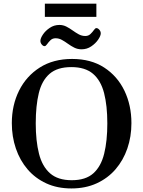

<svg xmlns="http://www.w3.org/2000/svg" viewBox="-20 -1036 798 1070"><path d="M377.9 14.2Q299.3 14.2 237.8 -14.2Q176.3 -42.5 133.5 -92.5Q90.8 -142.6 68.4 -208.5Q45.9 -274.4 45.9 -349.6Q45.9 -449.7 86.2 -530.8Q126.5 -611.8 201.7 -659.7Q276.9 -707.5 381.8 -707.5Q486.8 -707.5 560.5 -659.7Q634.3 -611.8 673.3 -530.8Q712.4 -449.7 712.4 -349.6Q712.4 -274.4 689.7 -208.5Q667 -142.6 623.8 -92.5Q580.6 -42.5 518.6 -14.2Q456.5 14.2 377.9 14.2ZM379.9 -31.7Q457.5 -31.7 500.2 -70.1Q543 -108.4 560.5 -179.4Q578.1 -250.5 578.1 -348.6Q578.1 -446.8 560.1 -517.1Q542 -587.4 498.3 -624.8Q454.6 -662.1 377.4 -662.1Q299.8 -662.1 256.6 -624.8Q213.4 -587.4 196.3 -517.1Q179.2 -446.8 179.2 -348.6Q179.2 -250.5 197.3 -179.4Q215.3 -108.4 259 -70.1Q302.7 -31.7 379.9 -31.7ZM434.6 -761.2Q412.6 -761.2 394 -770.5Q375.5 -779.8 358.4 -792.2Q341.3 -804.7 324.7 -813.7Q308.1 -822.8 289.6 -822.8Q272.5 -822.8 261.2 -811.8Q250 -800.8 242.4 -789.8Q234.9 -778.8 228.5 -778.8Q220.2 -778.8 212.6 -788.1Q205.1 -797.4 205.1 -808.1Q205.1 -822.3 219 -843.3Q232.9 -864.3 257.1 -880.6Q281.2 -897 311 -897Q332 -897 350.1 -887.7Q368.2 -878.4 385 -866.2Q401.9 -854 418.9 -844.7Q436 -835.4 455.6 -835.4Q472.7 -835.4 484.1 -846.4Q495.6 -857.4 503.2 -868.4Q510.7 -879.4 517.1 -879.4Q525.4 -879.4 533.4 -870.4Q541.5 -861.3 541.5 -850.1Q541.5 -836.4 527.1 -815.2Q512.7 -793.9 488.5 -777.6Q464.4 -761.2 434.6 -761.2ZM230 -941.9V-1015.6H517.1V-941.9Z"/></svg>

Font: Gelasio Medium
Style: Regular
Weight: 500
Designer: Eben Sorkin
Foundry: Eben Sorkin
Version: Version 1.008